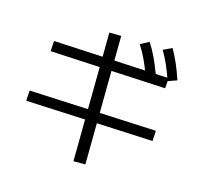

<svg xmlns="http://www.w3.org/2000/svg" viewBox="-146 -958 1230 1188"><g transform="rotate(20 469.0 -364.0)"><path d="M392.6 -753.9 456.1 70.3 532.2 63.5 468.8 -759.8ZM51.8 -248 53.7 -181.6 873 -214.8 871.1 -281.2ZM88.9 -587.9 90.8 -521.5 835 -547.9 834 -614.3ZM645.5 -674.8C661.1 -648.1 677.1 -617.2 693.4 -582L750 -611.3C732.4 -647.8 715.7 -679.7 699.7 -707C683.8 -734.4 666 -760.4 646.5 -785.2L593.8 -751C612.6 -726.9 629.9 -701.5 645.5 -674.8ZM788.1 -689C803.1 -661.9 818.4 -630.5 834 -594.7L889.6 -620.1C874.7 -654.6 859.5 -686 844.2 -714.4C828.9 -742.7 811.8 -770.5 793 -797.9L739.3 -766.6C756.8 -741.9 773.1 -716 788.1 -689Z"/></g></svg>

Font: Pretendard Variable
Style: Regular
Weight: 400
Designer: Base glyphs from Inter by Rasmus Andersson; Hangeul glyphs from Noto Sans CJK(Source Han Sans) by Jang Soo-young and Kan
Foundry: Kil Hyung-jin
Version: Version 1.309;Glyphs 3.2 (3225)